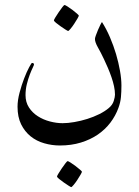

<svg xmlns="http://www.w3.org/2000/svg" viewBox="-20 -411 571 786"><path d="M477.1 -61Q477.1 -35.2 475.1 -13.4Q473.1 8.3 464.8 30.8Q453.1 63 431.9 91.1Q410.6 119.1 380.4 139.9Q350.1 160.6 311 172.6Q272 184.6 225.1 184.6Q192.4 184.6 160.9 175.5Q129.4 166.5 105.2 147Q81.1 127.4 66.4 97.7Q51.8 67.9 51.8 25.9Q51.8 -0.5 60.1 -31.7Q68.4 -63 78.9 -90.1Q89.4 -117.2 99.1 -135.3Q108.9 -153.3 110.8 -153.3Q114.3 -153.3 116.7 -152.1Q119.1 -150.9 119.1 -145.5Q119.1 -144 113.8 -133.3Q108.4 -122.6 101.8 -105.2Q95.2 -87.9 89.8 -66.2Q84.5 -44.4 84.5 -21.5Q84.5 7.3 98.6 29.1Q112.8 50.8 135 64.9Q157.2 79.1 184.3 86.2Q211.4 93.3 236.3 93.3Q258.3 93.3 284.9 88.6Q311.5 84 337.2 75.9Q362.8 67.9 386 56.4Q409.2 44.9 424.8 31.7Q440.4 19 445.6 2.4Q450.7 -14.2 450.7 -23.4Q450.7 -39.6 446.8 -57.9Q442.9 -76.2 436.3 -95.2Q429.7 -114.3 421.6 -133.3Q413.6 -152.3 405.3 -169.4Q392.6 -196.3 380.6 -217.3Q368.7 -238.3 368.7 -251.5Q368.7 -255.9 372.6 -266.6Q376.5 -277.3 381.3 -288.8Q386.2 -300.3 390.9 -309.6Q395.5 -318.8 397.5 -320.8Q415.5 -292.5 430.2 -258.3Q444.8 -224.1 455.1 -189.5Q465.3 -154.8 471.2 -121.3Q477.1 -87.9 477.1 -61ZM302.7 -347.2Q302.7 -344.7 296.9 -334.7Q291 -324.7 283.7 -313.5Q276.4 -302.2 268.8 -293.2Q261.2 -284.2 258.8 -284.2Q257.3 -284.2 248 -290Q238.8 -295.9 228.3 -303.2Q217.8 -310.5 209.2 -317.6Q200.7 -324.7 200.7 -327.6Q200.7 -330.1 206.8 -340.1Q212.9 -350.1 220.5 -361.3Q228 -372.6 235.1 -381.6Q242.2 -390.6 244.1 -390.6Q246.6 -390.6 256.3 -384.5Q266.1 -378.4 276.4 -370.6Q286.6 -362.8 294.7 -355.7Q302.7 -348.6 302.7 -347.2ZM315.4 292Q315.4 294.4 309.6 304.4Q303.7 314.5 296.4 325.7Q289.1 336.9 281.5 345.9Q273.9 355 271.5 355Q270 355 260.7 349.1Q251.5 343.3 241 335.9Q230.5 328.6 221.9 321.5Q213.4 314.5 213.4 311.5Q213.4 309.1 219.5 299.1Q225.6 289.1 233.2 277.8Q240.7 266.6 247.8 257.6Q254.9 248.5 256.8 248.5Q259.3 248.5 269 254.6Q278.8 260.7 289.1 268.6Q299.3 276.4 307.4 283.4Q315.4 290.5 315.4 292Z"/></svg>

Font: Accordance
Style: Italic
Weight: 400
Italic angle: -11°
Version: Version 1.2 (build January 31, 2020) Miklal Software Solutio